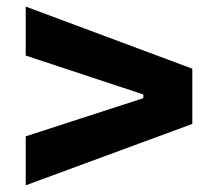

<svg xmlns="http://www.w3.org/2000/svg" viewBox="-20 -648 640 575"><path d="M57 -93V-239.7L409.3 -354V-365.1L57 -481.6V-628.3L555.9 -442.3V-276.9Z"/></svg>

Font: Mona Sans ExtraLight
Style: Regular
Weight: 200
Designer: Deni Anggara
Foundry: GitHub
Version: Version 2.000